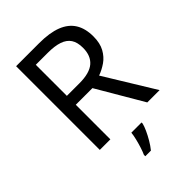

<svg xmlns="http://www.w3.org/2000/svg" viewBox="-268 -825 1158 1158"><g transform="rotate(-45 311.0 -246.5)"><path d="M294 -714Q383 -714 440.5 -691.5Q498 -669 526 -624Q554 -579 554 -511Q554 -454 533 -416Q512 -378 479.5 -355.5Q447 -333 411 -320L607 0H502L329 -295H187V0H97V-714ZM289 -636H187V-371H294Q381 -371 421 -405.5Q461 -440 461 -507Q461 -554 442.5 -582Q424 -610 386 -623Q348 -636 289 -636ZM392 70Q388 88 375.5 115.5Q363 143 346.5 171Q330 199 312 221H264V209Q272 192 280.5 165.5Q289 139 296 110.5Q303 82 305 61H392Z"/></g></svg>

Font: Noto Sans Devanagari
Style: Regular
Weight: 400
Designer: Jelle Bosma - Monotype Design Team
Foundry: Monotype Imaging Inc.
Version: Version 2.003